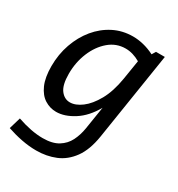

<svg xmlns="http://www.w3.org/2000/svg" viewBox="-184 -658 941 1017"><g transform="rotate(30 286.5 -150.0)"><path d="M189 240Q145 240 99 231Q53 222 9 207L30 136Q117 166 186 166Q245 166 280.5 144Q316 122 334 86Q352 50 359 7L381 -132Q341 -61 285 -25.5Q229 10 178 10Q140 10 107.5 -10.5Q75 -31 55.5 -75Q36 -119 36 -188Q36 -260 58.5 -324Q81 -388 121 -436.5Q161 -485 215 -512.5Q269 -540 333 -540Q364 -540 397 -532Q430 -524 464 -507L478 -530H532L448 5Q434 93 396.5 144.5Q359 196 305.5 218Q252 240 189 240ZM216 -70Q250 -70 287.5 -98Q325 -126 356 -181.5Q387 -237 401 -321L420 -439Q375 -465 331 -465Q274 -465 230 -427.5Q186 -390 161 -329.5Q136 -269 136 -199Q136 -131 159 -100.5Q182 -70 216 -70Z"/></g></svg>

Font: Bitter Medium
Style: Italic
Weight: 500
Italic angle: -9°
Designer: Sol Matas, and Bitter project Authors
Foundry: Sol Matas
Version: Version 2.001